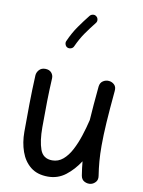

<svg xmlns="http://www.w3.org/2000/svg" viewBox="-98 -939 786 1053"><g transform="rotate(10 294.5 -413.0)"><path d="M522.9 -480.5Q513.2 -376 508.5 -302.7Q503.9 -229.5 503.9 -172.9Q503.9 -126 507.1 -86.7Q510.3 -47.4 516.6 -7.3Q520 13.7 509.3 26.6Q498.5 39.6 482.9 43.5Q464.8 47.4 447.3 38.8Q429.7 30.3 425.8 7.3Q419.4 -32.7 416 -70.3Q383.8 -20.5 341.1 12.5Q298.3 45.4 243.2 45.4Q183.6 45.4 146.2 15.4Q108.9 -14.6 91.3 -64.7Q73.7 -114.7 73.7 -173.8Q73.7 -251 74.7 -329.3Q75.7 -407.7 79.6 -489.3Q80.6 -506.3 93 -520.3Q105.5 -534.2 127 -534.2Q149.4 -534.2 161.4 -520.8Q173.3 -507.3 172.4 -489.3Q168.9 -423.3 167.7 -361.6Q166.5 -299.8 166.5 -215.8Q166.5 -139.2 183.3 -92.8Q200.2 -46.4 251 -46.4Q284.7 -46.4 310.8 -68.6Q336.9 -90.8 356.4 -127.9Q376 -165 390.6 -210Q405.3 -254.9 416 -300.3V-301.3Q418.5 -341.3 422.4 -387.9Q426.3 -434.6 431.6 -489.3Q434.1 -511.2 449.7 -521.2Q465.3 -531.2 482.9 -529.3Q500 -527.8 512.7 -515.6Q525.4 -503.4 522.9 -480.5ZM352.1 -866.7Q360.4 -860.4 361.8 -849.4Q363.3 -838.4 356.4 -830.1Q329.1 -795.9 305.4 -762Q281.7 -728 261.2 -683.1Q257.3 -673.8 246.8 -669.9Q236.3 -666 226.6 -669.9Q217.3 -673.8 213.4 -684.6Q209.5 -695.3 213.9 -704.6Q235.8 -753.9 262 -791Q288.1 -828.1 315.4 -862.3Q322.3 -870.6 333.3 -872.1Q344.2 -873.5 352.1 -866.7Z"/></g></svg>

Font: Mikhak-FD Medium
Style: Regular
Weight: 500
Designer: Amin Abedi
Version: Version 3.2